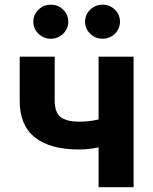

<svg xmlns="http://www.w3.org/2000/svg" viewBox="-20 -783 641 803"><path d="M311.3 -157.7Q190.2 -157.7 126.3 -208.2Q62.4 -258.6 62.4 -361.1V-545.9H208.8V-361.1Q208.8 -313 233.8 -293.5Q258.7 -274.1 311.3 -274.1Q349.3 -274.1 385.9 -282Q422.6 -289.9 464.2 -304.3V-187.9Q446.5 -180.3 420.6 -173.3Q394.8 -166.2 366.3 -162Q337.7 -157.7 311.3 -157.7ZM392.3 0V-545.9H538.7V0ZM408.9 -621Q378.7 -621 357.2 -642Q335.8 -663 335.8 -692.3Q335.8 -721.8 357.2 -742.6Q378.7 -763.4 408.9 -763.4Q439.2 -763.4 460.5 -742.6Q481.8 -721.8 481.8 -692.3Q481.8 -662.8 460.5 -641.9Q439.2 -621 408.9 -621ZM192.6 -621Q162.3 -621 140.9 -642Q119.4 -663 119.4 -692.3Q119.4 -721.8 140.9 -742.6Q162.3 -763.4 192.6 -763.4Q222.8 -763.4 244.1 -742.6Q265.5 -721.8 265.5 -692.3Q265.5 -662.8 244.1 -641.9Q222.8 -621 192.6 -621Z"/></svg>

Font: Adwaita Sans
Style: Regular
Weight: 400
Designer: Rasmus Andersson
Foundry: rsms
Version: Version 4.001;git-9221beed3